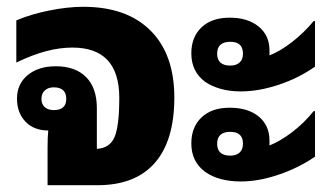

<svg xmlns="http://www.w3.org/2000/svg" viewBox="-20 -545 967 565"><path d="M120 0V-112Q120 -142 122 -161Q80 -161 55 -187Q30 -213 30 -255Q30 -298 61.5 -324Q93 -350 144 -350Q202 -350 233.5 -318Q265 -286 265 -227V-107Q303 -109 317 -141.5Q331 -174 331 -257Q331 -405 193 -405Q156 -405 116 -394.5Q76 -384 28 -361V-485Q70 -503 124.5 -514Q179 -525 225 -525Q353 -525 423 -455Q493 -385 493 -258Q493 -131 435.5 -65.5Q378 0 267 0ZM138 -221Q175 -221 175 -254Q175 -288 138 -288Q122 -288 112 -279Q102 -270 102 -254Q102 -238 112 -229.5Q122 -221 138 -221Z M689 -276Q656 -276 629.5 -283.5Q603 -291 584 -304Q543 -334 543 -388Q543 -436 573 -464.5Q603 -493 656 -493Q709 -493 741 -467Q773 -441 773 -397Q773 -389 773 -382Q804 -394 839 -421Q874 -448 903 -483H907V-349Q859 -315 800 -295.5Q741 -276 689 -276ZM658 -352Q675 -352 685 -361Q695 -370 695 -387Q695 -422 658 -422Q619 -422 619 -387Q619 -352 658 -352ZM689 -11Q624 -11 584 -39Q543 -69 543 -123Q543 -171 573 -199.5Q603 -228 656 -228Q710 -228 741.5 -202Q773 -176 773 -131Q773 -124 773 -117Q804 -129 839.5 -156Q875 -183 903 -218H907V-84Q859 -51 800 -31Q741 -11 689 -11ZM658 -87Q675 -87 685 -96Q695 -105 695 -122Q695 -157 658 -157Q619 -157 619 -122Q619 -87 658 -87Z"/></svg>

Font: Noto Sans Thai Looped UI ExtraBold
Style: Regular
Weight: 800
Designer: Cadson Demak Team
Foundry: Cadson Demak Co., Ltd.
Version: Version 1.000